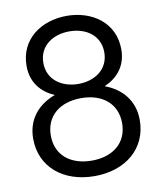

<svg xmlns="http://www.w3.org/2000/svg" viewBox="-83 -799 738 878"><g transform="rotate(-10 285.5 -360.0)"><path d="M286 12C430 12 533 -73 533 -205C533 -296 479 -356 402 -385C462 -411 506 -460 506 -538C506 -663 403 -732 286 -732C169 -732 66 -663 66 -538C66 -460 110 -411 170 -385C92 -356 38 -296 38 -205C38 -73 141 12 286 12ZM120 -205C120 -297 188 -350 286 -350C383 -350 451 -297 451 -205C451 -113 383 -60 286 -60C188 -60 120 -113 120 -205ZM144 -538C144 -618 210 -660 286 -660C362 -660 427 -618 427 -538C427 -459 362 -416 286 -416C210 -416 144 -459 144 -538Z"/></g></svg>

Font: Aspekta 350
Style: Regular
Weight: 350
Designer: Ivo Dolenc
Version: Version 2.000